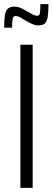

<svg xmlns="http://www.w3.org/2000/svg" viewBox="-47 -903 253 923"><path d="M51 0V-688H110V0ZM-27 -770Q-27 -808 -23.5 -830Q-20 -852 -9 -861.5Q2 -871 22 -871Q39 -871 55 -863.5Q71 -856 86 -847Q99 -839 111 -833Q123 -827 132 -827Q143 -827 145 -840.5Q147 -854 147 -883H186Q186 -845 182.5 -822.5Q179 -800 169 -790.5Q159 -781 138 -781Q123 -781 108 -787.5Q93 -794 78 -803Q65 -811 52 -818.5Q39 -826 27 -826Q17 -826 14 -813.5Q11 -801 11 -770Z"/></svg>

Font: Saira UltraCondensed
Style: Regular
Weight: 400
Width: 1
Designer: Hector Gatti with collaboration of the Omnibus-Type team
Foundry: Omnibus-Type
Version: Version 1.101